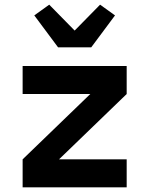

<svg xmlns="http://www.w3.org/2000/svg" viewBox="-20 -803 640 823"><path d="M77 0V-120L367 -400H77V-520H523V-400L233 -120H523V0ZM229 -600 127 -737 191 -783 300 -672 409 -783 473 -737 371 -600Z"/></svg>

Font: Iosevka Heavy Extended
Style: Regular
Weight: 900
Width: 7
Monospace: yes
Designer: Belleve Invis
Foundry: Belleve Invis
Version: Version 32.5.0; ttfautohint (v1.8.4)